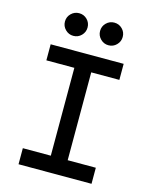

<svg xmlns="http://www.w3.org/2000/svg" viewBox="-131 -987 848 1072"><g transform="rotate(15 293.0 -451.0)"><path d="M82 0V-92.8H243.7V-600.6H82V-693.4H503.9V-600.6H341.3V-92.8H503.9V0ZM394.5 -771.5Q367.7 -771.5 348.4 -790.8Q329.1 -810.1 329.1 -836.9Q329.1 -864.3 348.4 -883.3Q367.7 -902.3 394.5 -902.3Q421.9 -902.3 440.9 -883.3Q460 -864.3 460 -836.9Q460 -810.1 440.9 -790.8Q421.9 -771.5 394.5 -771.5ZM191.4 -771.5Q164.6 -771.5 145.3 -790.8Q126 -810.1 126 -836.9Q126 -864.3 145.3 -883.3Q164.6 -902.3 191.4 -902.3Q218.8 -902.3 237.8 -883.3Q256.8 -864.3 256.8 -836.9Q256.8 -810.1 237.8 -790.8Q218.8 -771.5 191.4 -771.5Z"/></g></svg>

Font: Caskaydia Cove
Style: Regular
Weight: 400
Monospace: yes
Designer: Aaron Bell
Foundry: Saja Typeworks
Version: Version 4.300; ttfautohint (v1.8.3)